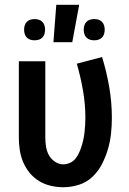

<svg xmlns="http://www.w3.org/2000/svg" viewBox="-20 -777 540 805"><path d="M246 8Q219 8 193 2Q167 -4 144.5 -17.5Q122 -31 105 -51.5Q88 -72 77.5 -96.5Q67 -121 63 -147.5Q59 -174 59 -200V-520H170V-200Q170 -181 173 -162Q176 -143 185 -126.5Q194 -110 210.5 -99Q227 -88 245 -88Q260 -88 274 -94.5Q288 -101 297 -112.5Q306 -124 312 -137.5Q318 -151 322.5 -165.5Q327 -180 330 -194.5Q333 -209 334.5 -223.5Q336 -238 337 -253Q338 -268 338 -283Q338 -340 328 -397.5Q318 -455 302 -510L408 -538Q427 -476 438 -412Q449 -348 449 -283Q449 -250 445.5 -217Q442 -184 432.5 -151.5Q423 -119 407.5 -89Q392 -59 368 -36Q344 -13 311.5 -2.5Q279 8 246 8ZM204 -600 216 -757H312L283 -600ZM375 -608Q366 -608 357.5 -610.5Q349 -613 342.5 -619.5Q336 -626 333.5 -635Q331 -644 331 -653Q331 -661 333.5 -670Q336 -679 342.5 -685.5Q349 -692 357.5 -694.5Q366 -697 375 -697Q384 -697 392.5 -694.5Q401 -692 407.5 -685.5Q414 -679 416.5 -670Q419 -661 419 -653Q419 -644 416.5 -635Q414 -626 407.5 -619.5Q401 -613 392.5 -610.5Q384 -608 375 -608ZM125 -608Q116 -608 107.5 -610.5Q99 -613 92.5 -619.5Q86 -626 83.5 -635Q81 -644 81 -653Q81 -661 83.5 -670Q86 -679 92.5 -685.5Q99 -692 107.5 -694.5Q116 -697 125 -697Q134 -697 142.5 -694.5Q151 -692 157.5 -685.5Q164 -679 166.5 -670Q169 -661 169 -653Q169 -644 166.5 -635Q164 -626 157.5 -619.5Q151 -613 142.5 -610.5Q134 -608 125 -608Z"/></svg>

Font: Iosevka Algr
Style: Bold
Weight: 700
Monospace: yes
Designer: Belleve Invis
Foundry: Belleve Invis
Version: Version 26.0.2; ttfautohint (v1.8.3)